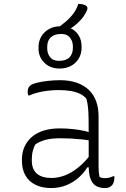

<svg xmlns="http://www.w3.org/2000/svg" viewBox="-20 -942 640 972"><path d="M479 -352Q479 -321 479 -289.5Q479 -258 479 -226.5Q479 -195 479 -163.5Q479 -132 479 -100Q479 -84 480 -72Q481 -60 484 -46Q490 -43 496.5 -41.5Q503 -40 510 -40Q523 -40 534 -43Q545 -46 553 -50H559Q559 -49 559 -47Q559 -45 559 -43Q559 -29 555.5 -19Q552 -9 546 -3Q540 3 532 6.5Q524 10 512 10Q491 10 475 3.5Q459 -3 449 -16.5Q439 -30 434 -51Q429 -72 429 -100Q429 -138 429 -181Q429 -224 429 -252Q429 -306 428.5 -340.5Q428 -375 425.5 -399Q423 -423 417 -443Q404 -458 384 -467.5Q364 -477 337.5 -481.5Q311 -486 276 -486Q248 -486 220.5 -482.5Q193 -479 169.5 -473Q146 -467 129 -459H123Q122 -463 121 -467Q120 -471 120 -475Q120 -486 122.5 -493.5Q125 -501 131 -507Q140 -516 165 -522.5Q190 -529 222 -532.5Q254 -536 284 -536Q332 -536 368 -523.5Q404 -511 429 -487.5Q454 -464 466.5 -430Q479 -396 479 -352ZM141 -130Q141 -85 166.5 -63Q192 -41 241 -41Q274 -41 308.5 -54Q343 -67 378.5 -96Q414 -125 448 -172V-95H422Q406 -68 379.5 -44Q353 -20 317.5 -5Q282 10 239 10Q193 10 159.5 -6.5Q126 -23 108.5 -54Q91 -85 91 -129V-134Q91 -170 104 -199Q117 -228 141.5 -249Q166 -270 201.5 -281Q237 -292 282 -292Q319 -292 353.5 -288Q388 -284 412.5 -278Q437 -272 445 -267Q451 -264 453 -258Q455 -252 455 -244.5Q455 -237 454 -226Q426 -233 398 -236Q370 -239 342 -240.5Q314 -242 285 -242Q239 -242 208.5 -233.5Q178 -225 158 -210Q151 -196 146 -177.5Q141 -159 141 -133ZM287 -809Q319 -809 343 -796Q367 -783 380 -760Q393 -737 393 -707V-701Q393 -655 362 -625Q331 -595 281 -595Q235 -595 205 -624Q175 -653 175 -697V-703Q175 -734 189.5 -758Q204 -782 229 -795.5Q254 -809 287 -809ZM289 -770Q255 -770 237 -753Q219 -736 219 -704V-698Q219 -679 226.5 -664Q234 -649 248 -640Q256 -637 263 -635.5Q270 -634 279 -634Q314 -634 331.5 -651.5Q349 -669 349 -700V-706Q349 -725 341.5 -740Q334 -755 320 -764Q313 -767 305.5 -768.5Q298 -770 289 -770ZM376 -922Q383 -922 388.5 -921.5Q394 -921 399 -920Q404 -919 410 -916Q420 -912 422 -905Q424 -898 421 -891Q415 -877 405.5 -862.5Q396 -848 382.5 -834.5Q369 -821 353.5 -809Q338 -797 320 -788Q310 -783 300 -780Q290 -777 282 -777Q278 -777 273 -778Q268 -779 263 -781.5Q258 -784 253 -788Q285 -809 310 -830Q335 -851 352 -874Q369 -897 376 -922Z"/></svg>

Font: Recursive Monospace Casual Light
Style: Regular
Weight: 300
Version: Version 1.047